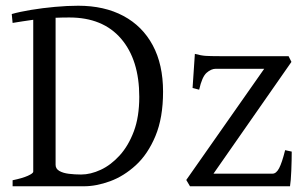

<svg xmlns="http://www.w3.org/2000/svg" viewBox="-20 -650 1058 670"><path d="M24 0V-21Q58 -28 77 -36.5Q96 -45 96 -51V-581Q76 -578 58.5 -575.5Q41 -573 24 -570L21 -601Q49 -609 88.5 -615.5Q128 -622 171.5 -626Q215 -630 253 -630Q344 -630 410.5 -594.5Q477 -559 513 -492Q549 -425 549 -330Q549 -239 522.5 -175.5Q496 -112 454 -73.5Q412 -35 364 -17.5Q316 0 273 0H244Q207 0 178 0Q149 0 118 0Q87 0 40 0ZM466 -312Q466 -441 402.5 -515Q339 -589 222 -589Q197 -589 174 -588V-75Q174 -61 187 -53.5Q200 -46 220.5 -43.5Q241 -41 263 -41Q296 -41 331.5 -57.5Q367 -74 397.5 -107.5Q428 -141 447 -191.5Q466 -242 466 -312ZM998 -121Q998 -91 996.5 -54.5Q995 -18 992 0H643L630 -22L902 -410H733Q717 -410 701 -396Q685 -382 675 -337L652 -343L660 -462Q682 -456 698.5 -455Q715 -454 746 -454H987L997 -434L725 -44H931Q944 -44 954 -63Q964 -82 975 -126Z"/></svg>

Font: ChillKai
Style: Regular
Weight: 400
Designer: ChillType
Foundry: 寒蝉字型
Version: Version 2.000